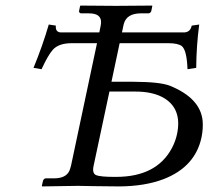

<svg xmlns="http://www.w3.org/2000/svg" viewBox="-20 -666 750 688"><path d="M640.1 -549.8Q662.1 -550.8 667 -574.2L693.8 -578.1Q683.6 -500 683.1 -422.9L651.9 -418Q649.4 -486.3 631.3 -501Q617.2 -511.2 583.5 -511.2H408.7L379.4 -373H458.5Q552.7 -372.6 588.4 -358.9Q698.2 -314.5 706.1 -232.9Q708.5 -205.6 702.1 -173.8Q679.7 -68.4 566.9 -24.4Q499.5 1.5 406.7 2Q357.4 2 315.4 1Q284.2 0 258.8 0L131.3 2L129.9 0L134.3 -19Q137.7 -26.4 143.6 -26.9H172.9Q216.8 -26.9 229 -54.7Q232.4 -63.5 234.9 -74.2L327.6 -511.2H236.8Q190.4 -511.2 169.4 -487.8Q152.3 -468.8 128.9 -418L100.1 -422.9Q132.3 -501 154.8 -578.1L180.2 -574.2Q177.7 -551.8 196.8 -549.8H335.9L340.8 -574.2Q349.1 -613.8 308.6 -617.7Q302.2 -618.2 296.4 -618.2H269.5Q263.2 -620.1 263.2 -626L267.1 -645L269.5 -646Q270.5 -646 395 -645L524.4 -646L525.9 -645L522 -626Q519 -618.7 512.2 -618.2H485.4Q433.1 -618.2 423.3 -579.1Q422.9 -576.7 422.4 -575.2L417 -549.8ZM372.1 -337.9 315.4 -71.8Q309.6 -44.9 324.2 -38.6Q340.3 -31.7 396 -32.2Q542 -32.2 596.7 -136.7Q608.9 -160.2 614.3 -185.1Q634.3 -279.8 561 -318.4Q522.9 -337.9 465.8 -337.9Z"/></svg>

Font: Linux Biolinum Slanted O
Style: Slanted
Weight: 400
Designer: Philipp H. Poll
Foundry: Philipp H. Poll
Version: Version 1.0.4